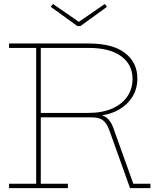

<svg xmlns="http://www.w3.org/2000/svg" viewBox="-20 -978 839 998"><path d="M398 -842.5H382L244 -942.5L255 -957.5L390 -864.5L525 -957.5L536 -942.5ZM466 -384Q513.5 -383.5 535.2 -365.5Q557 -347.5 569 -313L673 -23H762V0H656L549 -299Q535 -338 514.8 -353Q494.5 -368 457 -368H424ZM300 -729V-752H439Q566.5 -752 630.2 -702.2Q694 -652.5 694 -570Q694 -516.5 668.5 -475.2Q643 -434 599 -408.5Q555 -383 499 -377V-371L454 -368H188V-391H437Q512.5 -391 564.2 -414.2Q616 -437.5 642.5 -477.5Q669 -517.5 669 -568Q669 -641.5 610.5 -685.2Q552 -729 438 -729ZM27 -729V-752H333V-729H192V-23H333V0H27V-23H168V-729Z"/></svg>

Font: Hepta Slab ExtraLight ExtraLight
Style: Regular
Weight: 250
Version: Version 1.102